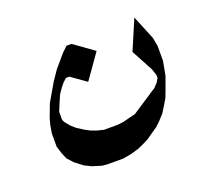

<svg xmlns="http://www.w3.org/2000/svg" viewBox="-86 -357 758 680"><g transform="rotate(-20 293.0 -17.0)"><path d="M479 -245.1 516.1 -154.3 522 -122.1V-66.4L512.2 -13.7L498.5 24.4L484.9 60.5L470.2 85L455.6 108.4L435.1 130.9L418.5 146.5L399.9 159.2L374.5 176.8L355 186.5L333.5 196.3L303.2 205.1L272 210.9H211.4L191.9 209L156.7 198.2L131.3 185.5L102.1 163.1L82.5 141.6L72.8 119.1L64 90.8V41L68.8 11.7L75.7 -13.7L94.2 -62.5L133.3 -129.9L158.7 -167L198.7 -213.9L219.2 -233.4H237.8L313 -179.7L247.6 -86.9L190.9 -127H178.2L163.6 -113.3L152.8 -99.6L139.2 -80.1L125.5 -48.8L114.7 -22.5V8.8L120.6 19.5L135.3 37.1L151.9 51.8L178.2 68.4L196.8 78.1L215.3 85L241.7 91.8H294.4L316.9 88.9L339.4 83L363.8 77.1L460.4 13.7L474.1 -1L482.9 -15.6V-27.3L479 -39.1L475.1 -50.8L431.2 -132.8Z"/></g></svg>

Font: LaylaRuqaa
Style: Regular
Weight: 400
Version: Version 2.0